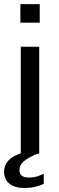

<svg xmlns="http://www.w3.org/2000/svg" viewBox="-24 -743 286 928"><path d="M76.5 0V-517H165.5V0ZM74.5 -633.5V-723H168V-633.5ZM94.5 165.5Q46 165.5 20.8 144.2Q-4.5 123 -4.5 86.5Q-4.5 56.5 16.8 32.8Q38 9 98 -10L165 -4Q114.5 17 92.2 35.5Q70 54 70 78.5Q70 96.5 80.8 105.8Q91.5 115 116 115Q140 115 158.5 108.8Q177 102.5 187.5 96.5V145Q175.5 152.5 149.8 159Q124 165.5 94.5 165.5Z"/></svg>

Font: Public Sans Thin
Style: Regular
Weight: 400
Version: Version 2.001